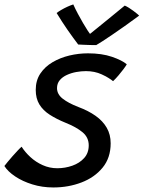

<svg xmlns="http://www.w3.org/2000/svg" viewBox="-57 -798 643 859"><path d="M181.6 40.7Q131.9 40.7 87.9 27Q43.8 13.4 10.9 -8.7Q-22 -30.7 -37.4 -55.3Q-32.2 -62.1 -22.5 -73.9Q-12.7 -85.7 -1 -99.1Q10.8 -112.5 21.7 -124Q32.6 -135.6 39.7 -141.6Q54.9 -117.4 79 -95.2Q103.1 -73 133.9 -59.2Q164.7 -45.3 199.1 -45.3Q234.3 -45.3 266.6 -56.7Q298.9 -68.1 319.4 -90.8Q340 -113.5 340 -147.7Q340 -183.3 312.1 -206.5Q284.2 -229.7 235.9 -248.9Q195.2 -265.5 165.4 -284.8Q135.5 -304 119.2 -330.8Q102.9 -357.6 102.9 -395.8Q102.9 -438 123.4 -468.8Q144 -499.6 178.3 -519.8Q212.6 -539.9 253.8 -549.7Q294.9 -559.4 336.4 -559.4Q398.5 -559.4 443.8 -543.9Q489.1 -528.4 510.2 -510.3Q505.5 -502 495.3 -488.3Q485.1 -474.7 473 -460.5Q460.9 -446.2 448.9 -434.9Q429.4 -450.8 398 -465.3Q366.6 -479.8 327.3 -479.8Q306.8 -479.8 284.3 -475.8Q261.8 -471.7 242.2 -462.7Q222.5 -453.8 210.3 -439.2Q198.1 -424.6 198.1 -403.7Q198.1 -376.5 223.4 -356.6Q248.6 -336.7 293.4 -319.4Q338.2 -302.7 370.6 -279.8Q403 -256.9 420.5 -226.5Q438.1 -196.1 438.1 -156.8Q438.1 -91.8 402 -47.9Q366 -4 307.5 18.3Q249 40.7 181.6 40.7ZM501.1 -773Q510.1 -769.2 520.2 -762.8Q530.2 -756.4 539.6 -749.5Q549.1 -742.6 556 -736.7Q562.9 -730.8 565.6 -728.1Q531.7 -703 501.1 -681.4Q470.5 -659.8 445.3 -642.7Q420.1 -625.6 401.7 -613.7Q383.2 -601.9 373.4 -596.2Q361.6 -596.2 346.2 -596.6Q330.9 -597.1 316.6 -597.7Q302.4 -598.3 292.8 -598.9Q268.8 -630.4 245 -664.7Q221.2 -699 196.3 -739.8Q204.6 -746.3 217.2 -753.7Q229.8 -761.1 244.1 -767.7Q258.4 -774.3 270.9 -778.2Q279.6 -758.5 291.2 -736.8Q302.8 -715.1 314.3 -695.3Q325.9 -675.5 335.1 -661.4Q344.3 -647.3 348.6 -643.1H341.6Q355.1 -653.9 382.9 -676.4Q410.7 -699 442.7 -725.1Q474.8 -751.1 501.1 -773Z"/></svg>

Font: Grandstander Thin
Style: Italic
Weight: 100
Italic angle: -15°
Designer: Tyler Finck
Foundry: Etcetera Type Co
Version: Version 1.200